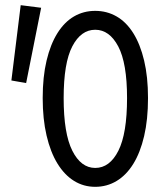

<svg xmlns="http://www.w3.org/2000/svg" viewBox="-20 -710 640 742"><path d="M348 12Q303 12 266 -11Q229 -34 202 -78Q175 -122 160 -186Q145 -250 145 -331Q145 -413 160 -476Q175 -539 202 -582Q229 -625 266 -646.5Q303 -668 348 -668Q393 -668 430.5 -646.5Q468 -625 495 -582Q522 -539 537 -476Q552 -413 552 -331Q552 -248 537 -184Q522 -120 495 -76.5Q468 -33 430.5 -10.5Q393 12 348 12ZM348 -61Q404 -61 437.5 -127.5Q471 -194 471 -331Q471 -466 437 -530.5Q403 -595 348 -595Q293 -595 259.5 -531Q226 -467 226 -331Q226 -194 259.5 -127.5Q293 -61 348 -61ZM81 -389 24 -399 60 -690 139 -680Z"/></svg>

Font: Source Code Pro
Style: Regular
Weight: 400
Monospace: yes
Designer: Paul D. Hunt, Teo Tuominen
Foundry: Adobe Systems Incorporated
Version: Version 2.030;PS 1.000;hotconv 16.6.51;makeotf.lib2.5.65220